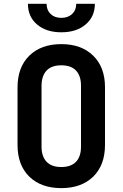

<svg xmlns="http://www.w3.org/2000/svg" viewBox="-20 -970 639 1000"><path d="M299.3 -801.8Q221.2 -801.8 173.3 -842.3Q125.5 -882.8 125.5 -950.2H222.7Q222.7 -917 243.7 -897Q264.6 -877 299.3 -877Q334 -877 355.5 -897Q377 -917 377 -950.2H474.1Q474.1 -883.3 425.8 -842.3Q377.9 -801.8 299.3 -801.8ZM299.3 9.8Q194.3 9.8 132.8 -49.8Q71.3 -109.9 71.3 -215.8V-514.2Q71.3 -620.1 132.8 -680.2Q194.3 -740.2 299.3 -740.2Q403.8 -740.2 465.3 -680.2Q526.9 -620.1 526.9 -515.1V-215.8Q526.9 -109.9 465.3 -49.8Q403.8 9.8 299.3 9.8ZM299.3 -100.1Q349.6 -100.1 376 -127.4Q401.9 -154.8 401.9 -206.1V-523.9Q401.9 -574.7 376 -602.5Q350.1 -629.9 299.3 -629.9Q248.5 -629.9 222.7 -602.5Q196.8 -575.2 196.3 -523.9V-206.1Q196.3 -155.3 222.7 -127.4Q248.5 -100.1 299.3 -100.1Z"/></svg>

Font: UDEV Gothic 35
Style: Bold
Weight: 700
Version: v2.1.0; ttfautohint (v1.8.4.7-5d5b-dirty) -l 6 -r 45 -G 200 